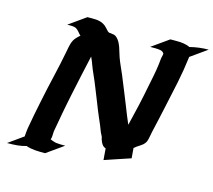

<svg xmlns="http://www.w3.org/2000/svg" viewBox="-105 -864 1104 993"><g transform="rotate(15 447.5 -367.5)"><path d="M245.1 -735.4Q255.4 -735.4 266.8 -735.6Q278.3 -735.8 289.6 -735.1Q300.8 -734.4 311.8 -731.7Q322.8 -729 332 -723.6Q342.8 -717.8 350.8 -708.5Q358.9 -699.2 367.2 -690.9Q369.1 -689.5 371.3 -688.5Q373.5 -687.5 375.5 -686.5Q377.9 -686.5 380.1 -686.5Q382.3 -686.5 384.8 -686Q394.5 -685.1 401.9 -683.1Q409.2 -681.2 416.5 -674.3Q426.3 -665 432.6 -653.3Q439 -641.6 443.6 -628.4Q448.2 -615.2 451.9 -602.1Q455.6 -588.9 460 -576.7Q467.8 -555.2 477.3 -534.4Q486.8 -513.7 495.6 -492.7Q511.2 -454.6 526.6 -416.7Q542 -378.9 557.1 -340.8Q565.4 -318.4 574.7 -296.4Q584 -274.4 593.3 -252.4L594.7 -258.3Q607.9 -311.5 619.9 -364.5Q631.8 -417.5 642.1 -471.2Q648.4 -502 654.5 -532.7Q660.6 -563.5 664.6 -594.2Q666 -605.5 667 -617.7Q668 -629.9 670.9 -640.6Q673.3 -648.4 672.9 -654.3V-655.8Q668.9 -661.1 664.6 -664.1Q660.2 -667 653.3 -668.5Q639.6 -670.9 626 -670.9Q612.3 -670.9 598.1 -670.9L689 -735.4Q699.2 -735.4 709.5 -735.6Q719.7 -735.8 730.5 -735.4Q735.8 -735.4 743.9 -734.9Q752 -734.4 760.7 -732.9Q769.5 -731.4 778.1 -729Q786.6 -726.6 793.9 -722.7Q843.8 -735.4 894.5 -735.4L806.6 -672.9Q797.9 -601.1 783.4 -531Q769 -460.9 753.4 -391.1Q745.1 -355 737.5 -318.8Q730 -282.7 721.2 -247.1Q720.2 -243.2 719.7 -239Q719.2 -234.9 718.3 -231L716.8 -224.6Q714.4 -208.5 710.2 -197.3Q706.1 -186 693.8 -174.8Q689 -170.9 683.1 -167L674.3 -161.1L670.9 -158.7L669.9 -158.2L664.6 -154.8L664.1 -154.3Q661.6 -152.8 659.9 -151.1Q658.2 -149.4 655.8 -147.5L650.4 -143.6L654.8 -89.4Q620.1 -78.1 585.9 -66.4Q551.8 -54.7 516.6 -43L511.7 -104Q501 -107.9 495.6 -114Q490.2 -120.1 484.9 -130.9Q483.9 -132.8 482.7 -137.2Q481.4 -141.6 480.5 -142.6Q480 -143.1 479 -146V-147V-147.5Q478 -149.4 479 -148.4Q478 -156.2 473.9 -163.1Q469.7 -169.9 466.8 -176.8Q453.1 -213.9 436.5 -250.5Q420.9 -286.6 407 -323.2Q393.1 -359.9 377.9 -396Q366.7 -424.8 354 -452.6Q341.3 -480.5 330.6 -509.3Q330.6 -510.3 328.9 -514.6Q327.1 -519 325 -523.9Q322.8 -528.8 321 -533Q319.3 -537.1 318.8 -538.1Q317.9 -539.1 317.6 -540.8Q317.4 -542.5 316.4 -543.9Q303.7 -489.7 292.5 -436Q281.2 -382.3 269.5 -328.1Q264.2 -302.2 259 -276.6Q253.9 -251 249 -225.1Q244.6 -198.7 239.5 -172.4Q234.4 -146 230 -119.6Q229 -108.9 229 -97.4Q229 -85.9 225.1 -75.7Q239.3 -69.3 255.9 -65.4Q268.6 -64 281 -63.7Q293.5 -63.5 306.2 -63.5L215.3 1Q200.2 1 187.3 0.7Q174.3 0.5 162.1 -0.5Q149.9 -1.5 138.2 -3.7Q126.5 -5.9 113.8 -10.3Q90.3 -3.4 66.4 -1.2Q42.5 1 11.7 1L91.3 -55.7Q92.3 -66.9 93 -77.9Q93.8 -88.9 95.7 -100.1Q102.1 -139.2 109.9 -178Q117.7 -216.8 125.5 -254.9Q140.1 -326.2 156.5 -395.8Q172.9 -465.3 186.5 -536.1Q188.5 -546.4 190.4 -557.1Q192.4 -567.9 195.3 -577.9Q198.2 -587.9 202.9 -597.2Q207.5 -606.4 215.3 -614.7Q219.7 -619.6 224.1 -623.8Q228.5 -627.9 233.4 -632.3L233.9 -632.8Q233.9 -632.8 234.9 -633.8Q227.5 -639.6 221.9 -647.2Q216.3 -654.8 209 -660.6Q204.1 -665 197.8 -667.5H197.3Q195.8 -668.5 193.8 -668.7Q191.9 -668.9 189.9 -669.4Q181.2 -670.9 172.1 -670.9Q163.1 -670.9 154.3 -670.9ZM364.7 -687Q363.8 -687 365.7 -686.8Q367.7 -686.5 368.7 -686H369.1Q367.7 -686 364.7 -687ZM676.3 -162.6 676.8 -163.1Q678.7 -164.1 679.7 -165Z"/></g></svg>

Font: Autopia Bold Italic
Style: Bold Italic
Weight: 700
Italic angle: -104°
Designer: Antoine Gelgon
Foundry: Antoine Gelgon
Version: V.1.0